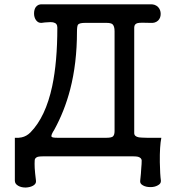

<svg xmlns="http://www.w3.org/2000/svg" viewBox="-20 -714 813 878"><path d="M171.9 -694.3Q154.3 -695.3 143.6 -681.6Q135.7 -669.9 135.7 -652.3Q135.7 -634.8 144.5 -622.1Q154.3 -608.4 169.9 -609.4L184.6 -611.3Q214.8 -614.3 224.6 -611.3Q242.2 -607.4 242.2 -587.9Q242.2 -430.7 218.8 -320.3Q188.5 -178.7 119.1 -108.4Q101.6 -90.8 79.1 -85.9Q67.4 -83 48.8 -84H47.9V112.3Q47.9 127 63.5 135.7Q77.1 143.6 97.7 143.6Q118.2 142.6 131.8 134.8Q146.5 126 144.5 112.3Q139.6 72.3 138.7 54.7Q137.7 33.2 138.7 19.5Q138.7 7.8 153.3 2.9Q162.1 1 175.8 1H589.8Q602.5 1 611.3 2.9Q627 7.8 627.9 19.5Q627.9 36.1 626 54.7Q625 78.1 621.1 112.3Q619.1 126 633.8 133.8Q647.5 141.6 668 141.6Q687.5 141.6 701.2 133.8Q716.8 126 715.8 112.3Q711.9 85 710.9 28.3Q710 -45.9 717.8 -84Q634.8 -83 615.2 -85.9Q593.8 -89.8 593.8 -105.5V-587.9Q593.8 -604.5 609.4 -608.4Q622.1 -611.3 668 -609.4Q689.5 -607.4 703.1 -620.1Q714.8 -631.8 714.8 -650.4Q714.8 -668.9 703.1 -681.6Q689.5 -695.3 668 -694.3ZM466.8 -609.4Q486.3 -609.4 494.1 -603.5Q503.9 -594.7 503.9 -571.3V-114.3Q503.9 -96.7 496.1 -89.8Q488.3 -84 467.8 -84H241.2Q218.8 -84 215.8 -88.9Q211.9 -95.7 228.5 -121.1Q275.4 -207 300.8 -304.7Q332 -424.8 332 -569.3Q332 -594.7 336.9 -601.6Q343.8 -609.4 369.1 -609.4Z"/></svg>

Font: Gungsuh
Style: Regular
Weight: 400
Version: Version 2.21